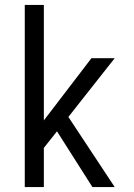

<svg xmlns="http://www.w3.org/2000/svg" viewBox="-20 -755 540 775"><path d="M80 0V-735H157V-269L349 -520H443L256 -283L443 0H353L210 -225L157 -158V0Z"/></svg>

Font: Moesevka
Style: Regular
Weight: 400
Monospace: yes
Designer: Belleve Invis
Foundry: Belleve Invis
Version: Version 32.5.0; ttfautohint (v1.8.4)